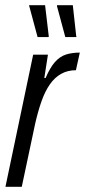

<svg xmlns="http://www.w3.org/2000/svg" viewBox="-20 -721 328 741"><path d="M1 0 108 -510H165L151 -420H156Q173 -460 192 -481.5Q211 -503 234.5 -510.5Q258 -518 288 -518L273 -450Q241 -450 216 -436Q191 -422 172.5 -395.5Q154 -369 140.5 -331Q127 -293 116 -245L64 0ZM125 -578 93 -697 92 -701H154L168 -583V-578ZM232 -578 200 -697V-701H261L274 -583L275 -578Z"/></svg>

Font: Saira ExtraCondensed
Style: Italic
Weight: 400
Width: 2
Italic angle: -12°
Designer: Hector Gatti with collaboration of the Omnibus-Type team
Foundry: Omnibus-Type
Version: Version 1.101